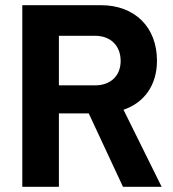

<svg xmlns="http://www.w3.org/2000/svg" viewBox="-20 -720 667 740"><path d="M454 0H603L456 -297C536 -324 585 -392 585 -486C585 -616 499 -700 369 -700H66V0H207V-283H322ZM207 -582H347C405 -582 445 -545 445 -485C445 -427 405 -391 347 -391H207Z"/></svg>

Font: Arthouse Owned
Style: Bold
Weight: 700
Designer: Jeremy Tribby
Foundry: Tribby Type
Version: Version 1.000;PS 001.000;hotconv 1.0.88;makeotf.lib2.5.64775